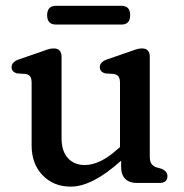

<svg xmlns="http://www.w3.org/2000/svg" viewBox="-20 -648 650 680"><path d="M92 -133V-354Q92 -370.5 86.8 -377.2Q81.5 -384 71.5 -386L40.5 -388Q21 -393.5 21 -410Q21 -428.5 46.5 -437.5L122 -463.5Q136.5 -469 148.2 -472.8Q160 -476.5 170 -476.5Q198 -476.5 198 -446.5V-159Q198 -112.5 220.5 -88Q243 -63.5 280 -63.5Q306 -63.5 335 -77Q364 -90.5 396.5 -120L405 -127V-354Q405 -370.5 399.5 -377.2Q394 -384 384 -386L353 -388Q333.5 -393.5 333.5 -410Q333.5 -428.5 359 -437.5L434.5 -463.5Q449.5 -469 461 -472.8Q472.5 -476.5 483 -476.5Q510.5 -476.5 510.5 -446.5V-93.5Q510.5 -76 516.8 -67.5Q523 -59 533.5 -55.5L551.5 -50.5Q573 -41.5 573 -24.5Q573 0 544 0H464.5Q438.5 0 423.8 -14.2Q409 -28.5 409 -57V-79Q307 13 230.5 13Q170 13 131 -27.2Q92 -67.5 92 -133ZM147 -594Q147 -627.5 178.5 -627.5H410Q441 -627.5 441 -594.5Q441 -561 410 -561H178.5Q147 -561 147 -594Z"/></svg>

Font: Fraunces 9pt SuperSoft
Style: Regular
Weight: 400
Version: Version 1.000;[b76b70a41]